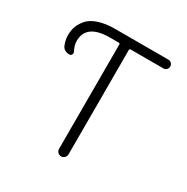

<svg xmlns="http://www.w3.org/2000/svg" viewBox="-166 -899 999 1023"><g transform="rotate(30 334.0 -388.0)"><path d="M253.9 -753.9H582Q592.8 -753.9 600.6 -746.1Q608.4 -738.3 608.4 -727.1Q608.4 -715.8 600.6 -708Q592.8 -700.2 582 -700.2H380.9Q373 -700.2 373 -693.4V-50.8Q373 -39.1 364.3 -30.3Q355.5 -21.5 343.8 -21.5Q332 -21.5 323.2 -30.3Q314.5 -39.1 314.5 -50.8V-693.4Q314.5 -700.2 306.6 -700.2H253.9Q108.4 -700.2 108.4 -596.7Q108.4 -569.3 124 -540Q128.9 -531.2 124.5 -522.5Q120.1 -513.7 109.4 -513.7Q94.7 -513.7 82 -521Q69.3 -528.3 64.5 -542Q52.7 -570.3 52.7 -600.6Q52.7 -629.9 61.5 -653.8Q70.3 -677.7 90.8 -701.7Q111.3 -725.6 153.3 -739.7Q195.3 -753.9 253.9 -753.9Z"/></g></svg>

Font: Gen Jyuu Gothic P Light
Style: Regular
Weight: 200
Designer: [Source Han Sans]
Ryoko NISHIZUKA  (kana & ideographs); Paul D. Hunt (Latin, Greek & Cyrillic); Wenlong ZHANG  (bopomofo
Version: Version 1.002.20150607